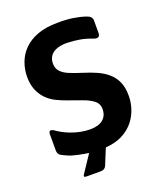

<svg xmlns="http://www.w3.org/2000/svg" viewBox="-146 -779 853 997"><g transform="rotate(-20 280.5 -281.0)"><path d="M280 13.3Q230.7 13.3 190.7 6.3Q150.7 -0.7 123 -8.7Q102.3 -15.3 74.7 -29.7Q55.7 -38.3 55 -59.7V-149.3Q55 -180.3 83.3 -162.3Q113.7 -140.3 152 -125.3Q205.3 -104 260.3 -103.3Q306.7 -103 331.8 -123.3Q357 -143.7 357 -181.7Q357 -210.3 335 -227.8Q313 -245.3 276.3 -258.3Q239.7 -271.3 196 -287Q167.7 -297 140.3 -310.8Q113 -324.7 92 -346.5Q71 -368.3 58.3 -399Q45.7 -429.7 45.7 -471.3Q45.7 -512.7 60.2 -551Q74.7 -589.3 104.2 -618.5Q133.7 -647.7 179.7 -664.7Q225.7 -681.7 289.7 -681.7Q339.3 -682.3 376.3 -676.5Q413.3 -670.7 443.3 -660.3Q472.3 -651.3 472.3 -627.7V-558.3Q471.7 -528.3 438.3 -540Q402 -554.3 370.3 -559.7Q338.7 -565 305 -566.3Q273.7 -567.7 248.7 -560Q223.7 -552.3 209.5 -534.7Q195.3 -517 195.3 -489.7Q195.3 -463 211.7 -445.5Q228 -428 258.2 -416Q288.3 -404 325.3 -392.3Q364.7 -380.3 397.7 -365.5Q430.7 -350.7 455.5 -329.2Q480.3 -307.7 494.3 -276.5Q508.3 -245.3 508.3 -201Q508.3 -142.7 481.8 -93.2Q455.3 -43.7 404.7 -15.2Q354 13.3 280 13.3ZM151.3 103 212.7 10.7Q224.7 -6.7 247 -6.7H291.7Q311.7 -6 306 9.3L268.3 101Q260.7 120 237.7 120H159.3Q138.3 120 151.3 103Z"/></g></svg>

Font: Vivano Light
Style: Regular
Weight: 300
Designer: Joe Prince, Josias Burgherr
Version: Version 2.064;September 19, 2022;FontCreator 14.0.0.2877 64-